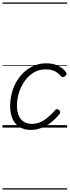

<svg xmlns="http://www.w3.org/2000/svg" viewBox="-20 -1030 562 1550"><path d="M230 19Q175 19 137 -5Q99 -29 80.5 -72.5Q62 -116 62 -174Q62 -241 82.5 -303Q103 -365 142 -413.5Q181 -462 235 -490.5Q289 -519 355 -519Q409 -519 450.5 -498.5Q492 -478 513 -446Q519 -438 517.5 -430.5Q516 -423 505 -415Q496 -407 487.5 -407.5Q479 -408 472 -415Q452 -439 424 -454.5Q396 -470 349 -470Q296 -470 253.5 -445Q211 -420 180.5 -377.5Q150 -335 133.5 -283Q117 -231 117 -176Q117 -131 130.5 -98Q144 -65 170.5 -48Q197 -31 236 -30Q274 -30 306.5 -44.5Q339 -59 368.5 -84.5Q398 -110 426 -141Q434 -151 442.5 -148.5Q451 -146 458 -140Q465 -134 466 -126Q467 -118 460 -109Q427 -68 389.5 -39.5Q352 -11 311.5 4Q271 19 230 19ZM0 490H522V500H0ZM0 -20H522V0H0ZM0 -505H522V-500H0ZM0 -1010H522V-1000H0Z"/></svg>

Font: Playwrite AU NSW Guides
Style: Regular
Weight: 400
Designer: Veronika Burian, José Scaglione
Foundry: TypeTogether
Version: Version 1.003